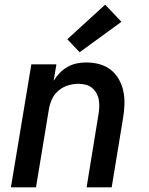

<svg xmlns="http://www.w3.org/2000/svg" viewBox="-20 -807 640 827"><path d="M27 0 115 -530H223L211 -459Q222 -477 237.5 -493Q253 -509 272 -519.5Q291 -530 311.5 -534Q332 -538 352 -538Q381 -538 408.5 -530.5Q436 -523 457.5 -506Q479 -489 492.5 -464.5Q506 -440 511.5 -413Q517 -386 516 -356.5Q515 -327 510 -298L461 0H353L404 -313Q407 -329 407.5 -345.5Q408 -362 405.5 -377Q403 -392 395.5 -405.5Q388 -419 376.5 -428.5Q365 -438 349.5 -442Q334 -446 318 -446Q296 -446 274 -439.5Q252 -433 233.5 -418Q215 -403 205 -382Q195 -361 191 -339L135 0ZM323 -582 270 -638 433 -787 503 -713Z"/></svg>

Font: Iosevka Curly SmBdExObl
Style: Regular
Weight: 600
Width: 7
Italic angle: -9°
Monospace: yes
Designer: Belleve Invis
Foundry: Belleve Invis
Version: Version 11.1.0; ttfautohint (v1.8.3)